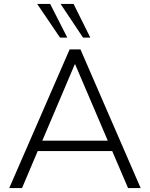

<svg xmlns="http://www.w3.org/2000/svg" viewBox="-20 -956 762 976"><path d="M27 0 334 -705H389L695 0H631L544 -203L577 -188H144L178 -203L92 0ZM360 -629 190 -229 167 -241H554L533 -229L362 -629ZM402 -765 288 -936H354L439 -765ZM285 -765 169 -936H235L322 -765Z"/></svg>

Font: Nunito Sans 12pt ExtraLight Light
Style: Regular
Weight: 300
Version: Version 3.101;gftools[0.9.27]